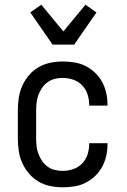

<svg xmlns="http://www.w3.org/2000/svg" viewBox="-20 -790 540 818"><path d="M247 8Q220 8 193.5 2.5Q167 -3 144 -16.5Q121 -30 103.5 -50.5Q86 -71 75 -95.5Q64 -120 60 -146.5Q56 -173 56 -200V-320Q56 -347 60 -373.5Q64 -400 75 -424.5Q86 -449 103.5 -469.5Q121 -490 144 -503.5Q167 -517 193.5 -522.5Q220 -528 247 -528Q272 -528 297 -524Q322 -520 344 -509Q366 -498 384.5 -480.5Q403 -463 415 -441Q427 -419 432.5 -394.5Q438 -370 438 -345V-340H360V-343Q360 -366 353 -388Q346 -410 330 -426.5Q314 -443 292 -450.5Q270 -458 247 -458Q230 -458 213.5 -454Q197 -450 183 -440Q169 -430 159.5 -416Q150 -402 144 -386.5Q138 -371 136 -354Q134 -337 134 -320V-200Q134 -183 136 -166Q138 -149 144 -133.5Q150 -118 159.5 -104Q169 -90 183 -80Q197 -70 213.5 -66Q230 -62 247 -62Q270 -62 292 -69.5Q314 -77 330 -93.5Q346 -110 353 -132Q360 -154 360 -177V-180H438V-175Q438 -150 432.5 -125.5Q427 -101 415 -79Q403 -57 384.5 -39.5Q366 -22 344 -11Q322 0 297 4Q272 8 247 8ZM204 -600 109 -737 156 -770 250 -656 344 -770 391 -737 296 -600Z"/></svg>

Font: Iosevka
Style: Regular
Weight: 400
Monospace: yes
Designer: Belleve Invis
Foundry: Belleve Invis
Version: Version 33.2.3; ttfautohint (v1.8.4)